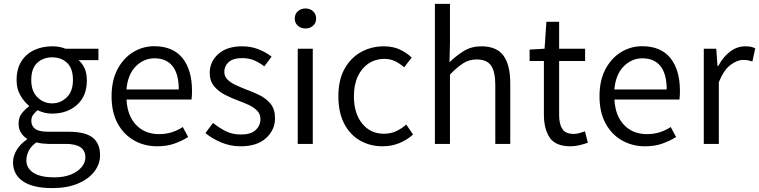

<svg xmlns="http://www.w3.org/2000/svg" viewBox="-20 -733 3867 978"><path d="M246.1 225.1Q147.9 225.1 97.2 190.7Q46.4 156.2 46.4 93.8Q46.4 61.5 65.2 30.5Q84 -0.5 117.2 -22.5V-26.4Q99.1 -38.1 86.9 -56.9Q74.7 -75.7 74.7 -104.5Q74.7 -135.3 91.8 -156.5Q108.9 -177.7 127.4 -190.4V-194.3Q103.5 -213.9 84 -246.8Q64.5 -279.8 64.5 -325.2Q64.5 -381.8 88.6 -420.2Q112.8 -458.5 154.1 -477.8Q195.3 -497.1 245.6 -497.1Q268.1 -497.1 284.2 -493.7Q300.3 -490.2 313.5 -484.9H481.4V-426.8H379.9Q398.4 -411.6 410.4 -386Q422.4 -360.4 422.4 -323.2Q422.4 -243.2 372.1 -198.7Q321.8 -154.3 245.6 -154.3Q206.1 -154.3 171.4 -171.9Q158.2 -160.2 148.9 -148.4Q139.6 -136.7 139.6 -116.2Q139.6 -92.8 158 -77.4Q176.3 -62 226.1 -62H328.1Q414.1 -62 451.9 -32.2Q489.7 -2.4 489.7 58.1Q489.7 102.5 460.7 140.6Q431.6 178.7 377.2 201.9Q322.8 225.1 246.1 225.1ZM257.3 170.4Q306.2 170.4 341.6 155.8Q377 141.1 396 117.9Q415 94.7 415 68.8Q415 34.2 389.9 17.1Q364.7 0 314.9 0H228Q214.8 0 198.5 -1.7Q182.1 -3.4 165.5 -7.8Q138.2 11.2 126.2 35.6Q114.3 60.1 114.3 83.5Q114.3 123.5 150.1 147Q186 170.4 257.3 170.4ZM245.6 -206.5Q288.6 -206.5 320.1 -237.3Q351.6 -268.1 351.6 -325.2Q351.6 -384.8 321.8 -412.8Q292 -440.9 245.6 -440.9Q199.2 -440.9 169.2 -412.4Q139.2 -383.8 139.2 -325.2Q139.2 -268.6 170.7 -237.5Q202.1 -206.5 245.6 -206.5Z M780.3 12.2Q715.8 12.2 663.1 -17.6Q610.4 -47.4 579.3 -104.2Q548.3 -161.1 548.3 -242.2Q548.3 -323.2 578.4 -380.1Q608.4 -437 658 -467.3Q707.5 -497.6 765.1 -497.6Q860.8 -497.6 909.4 -437.3Q958 -377 958 -270Q958 -257.8 957.5 -246.6Q957 -235.4 955.6 -226.1H624.5Q628.4 -144 673.1 -96.9Q717.8 -49.8 789.6 -49.8Q824.7 -49.8 854.5 -59.1Q884.3 -68.4 911.1 -85.9L938.5 -35.2Q907.7 -15.6 868.9 -1.7Q830.1 12.2 780.3 12.2ZM624 -277.3H890.6Q890.6 -356.4 858.9 -396.2Q827.1 -436 767.1 -436Q712.4 -436 671.6 -395Q630.9 -354 624 -277.3Z M1205.1 12.2Q1153.8 12.2 1107.2 -7.3Q1060.5 -26.9 1026.4 -55.2L1064.9 -106.9Q1096.7 -81.5 1129.9 -64.7Q1163.1 -47.9 1208 -47.9Q1257.8 -47.9 1282.2 -70.6Q1306.6 -93.3 1306.6 -126Q1306.6 -151.9 1289.8 -169.2Q1272.9 -186.5 1247.1 -198.5Q1221.2 -210.4 1194.3 -220.2Q1159.7 -232.9 1126.2 -250Q1092.8 -267.1 1070.6 -293.7Q1048.3 -320.3 1048.3 -361.3Q1048.3 -418.9 1092 -458Q1135.7 -497.1 1213.9 -497.1Q1258.3 -497.1 1296.9 -481.9Q1335.4 -466.8 1363.3 -444.3L1326.2 -395Q1301.3 -414.1 1274.9 -425.5Q1248.5 -437 1214.4 -437Q1167 -437 1144.8 -416.7Q1122.6 -396.5 1122.6 -367.2Q1122.6 -344.2 1138.2 -328.4Q1153.8 -312.5 1178.7 -300.8Q1203.6 -289.1 1231 -278.3Q1266.6 -265.6 1301 -248.8Q1335.4 -231.9 1358.2 -204.3Q1380.9 -176.8 1380.9 -129.9Q1380.9 -71.8 1335.4 -29.8Q1290 12.2 1205.1 12.2Z M1496.6 0V-484.9H1573.2V0ZM1536.1 -587.9Q1513.2 -587.9 1497.3 -601.8Q1481.4 -615.7 1481.4 -638.2Q1481.4 -661.6 1497.3 -675.8Q1513.2 -689.9 1536.1 -689.9Q1558.6 -689.9 1574.5 -675.8Q1590.3 -661.6 1590.3 -638.2Q1590.3 -615.7 1574.5 -601.8Q1558.6 -587.9 1536.1 -587.9Z M1929.2 12.2Q1865.2 12.2 1814 -17.1Q1762.7 -46.4 1733.2 -103.3Q1703.6 -160.2 1703.6 -242.7Q1703.6 -326.7 1735.4 -383.1Q1767.1 -439.5 1819.8 -468.3Q1872.6 -497.1 1934.1 -497.1Q1982.9 -497.1 2017.8 -480.2Q2052.7 -463.4 2077.1 -439.9L2038.6 -390.1Q2016.6 -409.7 1991.9 -421.4Q1967.3 -433.1 1937.5 -433.1Q1893.1 -433.1 1857.9 -409.9Q1822.8 -386.7 1802.7 -344.2Q1782.7 -301.8 1782.7 -242.7Q1782.7 -155.8 1824.7 -103.8Q1866.7 -51.8 1935.5 -51.8Q1970.7 -51.8 1999 -65.2Q2027.3 -78.6 2049.3 -98.6L2084 -47.9Q2051.8 -19 2012.5 -3.4Q1973.1 12.2 1929.2 12.2Z M2195.3 0V-713.4H2272V-517.1L2269.5 -416Q2304.2 -449.7 2342.8 -473.4Q2381.3 -497.1 2431.6 -497.1Q2509.8 -497.1 2544.4 -449.7Q2579.1 -402.3 2579.1 -309.1V0H2502.9V-298.8Q2502.9 -368.2 2481.2 -399.2Q2459.5 -430.2 2408.2 -430.2Q2370.1 -430.2 2339.8 -410.9Q2309.6 -391.6 2272 -353.5V0Z M2886.7 12.2Q2809.6 12.2 2780 -32.2Q2750.5 -76.7 2750.5 -147.9V-422.4H2677.7V-480.5L2753.9 -484.9L2763.2 -622.1H2828.1V-484.9H2960.4V-422.4H2828.1V-146Q2828.1 -101.1 2844.5 -75.9Q2860.8 -50.8 2903.8 -50.8Q2916.5 -50.8 2932.1 -55.2Q2947.8 -59.6 2959.5 -64L2974.6 -5.9Q2954.6 1 2931.6 6.6Q2908.7 12.2 2886.7 12.2Z M3265.6 12.2Q3201.2 12.2 3148.4 -17.6Q3095.7 -47.4 3064.7 -104.2Q3033.7 -161.1 3033.7 -242.2Q3033.7 -323.2 3063.7 -380.1Q3093.8 -437 3143.3 -467.3Q3192.9 -497.6 3250.5 -497.6Q3346.2 -497.6 3394.8 -437.3Q3443.4 -377 3443.4 -270Q3443.4 -257.8 3442.9 -246.6Q3442.4 -235.4 3440.9 -226.1H3109.9Q3113.8 -144 3158.4 -96.9Q3203.1 -49.8 3274.9 -49.8Q3310.1 -49.8 3339.8 -59.1Q3369.6 -68.4 3396.5 -85.9L3423.8 -35.2Q3393.1 -15.6 3354.2 -1.7Q3315.4 12.2 3265.6 12.2ZM3109.4 -277.3H3376Q3376 -356.4 3344.2 -396.2Q3312.5 -436 3252.4 -436Q3197.8 -436 3157 -395Q3116.2 -354 3109.4 -277.3Z M3564.9 0V-484.9H3628.4L3634.8 -397H3638.7Q3663.1 -442.9 3698.7 -470Q3734.4 -497.1 3775.9 -497.1Q3791.5 -497.1 3803.5 -494.9Q3815.4 -492.7 3827.1 -486.8L3812.5 -419.9Q3800.3 -423.8 3790.3 -425.8Q3780.3 -427.7 3765.6 -427.7Q3734.9 -427.7 3700.9 -402.3Q3667 -377 3641.6 -314.5V0Z"/></svg>

Font: Varta Light
Style: Regular
Weight: 400
Version: Version 1.004